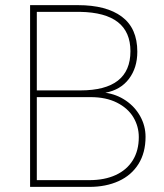

<svg xmlns="http://www.w3.org/2000/svg" viewBox="-20 -731 643 751"><path d="M329.6 0H97.7V-710.9H284.7Q396 -710.9 456.5 -665.8Q517.1 -620.6 517.1 -528.8Q517.1 -465.8 484.4 -422.6Q451.7 -379.4 392.1 -368.2Q436 -362.3 472.2 -337.6Q508.3 -313 528.8 -275.6Q549.3 -238.3 549.3 -195.8Q549.3 -133.8 521.7 -89.6Q494.1 -45.4 444.3 -22.7Q394.5 0 329.6 0ZM124 -684.6V-377.4H294.4Q490.2 -377.4 490.2 -530.8Q490.2 -681.2 293.5 -684.6ZM334.5 -351.1H124V-26.4H329.6Q389.2 -26.4 432.6 -46.4Q476.1 -66.4 499.5 -104.2Q522.9 -142.1 522.9 -194.8Q522.9 -236.8 501.5 -272.5Q480 -308.1 437.3 -329.6Q394.5 -351.1 334.5 -351.1Z"/></svg>

Font: Mardoto Thin
Style: Regular
Weight: 250
Designer: Christian Robertson, Vahan Hovhannisyan
Foundry: Google
Version: Version 1.000